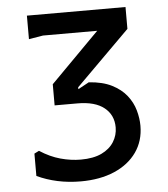

<svg xmlns="http://www.w3.org/2000/svg" viewBox="-52 -746 703 805"><g transform="rotate(-5 300.0 -344.0)"><path d="M279 -382V-374L325 -399Q383 -395 421.5 -375.5Q460 -356 483 -327Q506 -298 515.5 -264Q525 -230 525 -199Q525 -135 491.5 -87.5Q458 -40 397.5 -14Q337 12 256 12Q205 12 158.5 2Q112 -8 72 -27V-121L92 -131Q135 -103 178.5 -91Q222 -79 264 -79Q317 -79 351.5 -95.5Q386 -112 403.5 -140Q421 -168 421 -201Q421 -253 382.5 -284Q344 -315 270 -315H174V-404L379 -611H151L91 -601V-700H506V-608Z"/></g></svg>

Font: AR One Sans Medium
Style: Regular
Weight: 500
Designer: Niteesh Yadav
Foundry: Niteesh Yadav
Version: Version 1.001;gftools[0.9.33]